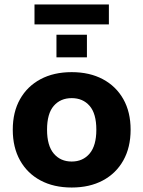

<svg xmlns="http://www.w3.org/2000/svg" viewBox="-20 -826 640 857"><path d="M300 11Q220 11 161 -20.5Q102 -52 69.5 -110Q37 -168 37 -247Q37 -326 69.5 -383.5Q102 -441 161 -472.5Q220 -504 300 -504Q380 -504 439 -472.5Q498 -441 530.5 -383.5Q563 -326 563 -247Q563 -168 530.5 -110Q498 -52 439 -20.5Q380 11 300 11ZM300 -105Q350 -105 380 -140.5Q410 -176 410 -247Q410 -319 380 -353.5Q350 -388 300 -388Q250 -388 220 -353.5Q190 -319 190 -247Q190 -176 220 -140.5Q250 -105 300 -105ZM134 -717V-806H466V-717ZM232 -570V-671H368V-570Z"/></svg>

Font: Nunito Sans 11pt ExtraBold
Style: Regular
Weight: 800
Version: Version 3.101;gftools[0.9.27]